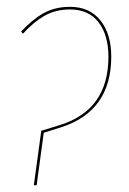

<svg xmlns="http://www.w3.org/2000/svg" viewBox="-20 -548 383 568"><path d="M80.1 0 102.1 -161.1 157.7 -178.2Q300.8 -223.1 300.8 -379.9Q300.8 -444.3 271.5 -482.2Q242.2 -520 187 -520Q144 -520 111.1 -501Q78.1 -481.9 47.9 -448.2L42.5 -454.6Q74.7 -489.7 108.6 -508.8Q142.6 -527.8 187 -527.8Q245.1 -527.8 277.1 -487.5Q309.1 -447.3 309.1 -380.4Q309.1 -218.3 159.2 -170.9L109.4 -155.3L88.4 0Z"/></svg>

Font: Fira Sans Compressed Eight
Style: Italic
Weight: 100
Width: 3
Italic angle: -8°
Designer: Carrois Corporate & Edenspiekermann AG
Foundry: Carrois Corporate GbR & Edenspiekermann AG
Version: Version 4.203;PS 004.203;hotconv 1.0.88;makeotf.lib2.5.64775